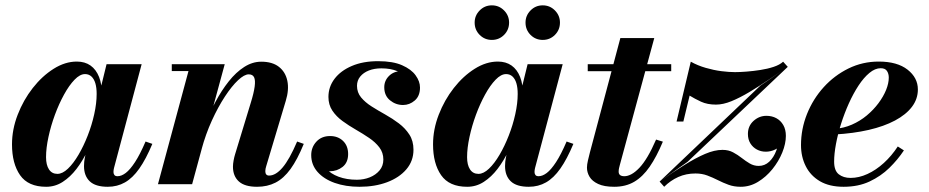

<svg xmlns="http://www.w3.org/2000/svg" viewBox="-20 -706 3562 736"><path d="M157 10Q88 10 57 -34.5Q26 -79 26 -152.5Q26 -210 47.8 -266.2Q69.5 -322.5 105.5 -368.5Q141.5 -414.5 185.5 -442.2Q229.5 -470 274.5 -470Q305.5 -470 327 -454.8Q348.5 -439.5 359.8 -410.8Q371 -382 371 -342.5Q371 -317 364.8 -281.2Q358.5 -245.5 346 -205.8Q333.5 -166 315.2 -127.8Q297 -89.5 273.2 -58.5Q249.5 -27.5 220.5 -8.8Q191.5 10 157 10ZM200 -39.5Q219.5 -39.5 240.5 -59.5Q261.5 -79.5 281 -112.8Q300.5 -146 316.2 -186.2Q332 -226.5 341.2 -268.2Q350.5 -310 350.5 -346Q350.5 -370 345.5 -386.8Q340.5 -403.5 330.5 -412.8Q320.5 -422 306 -422Q286.5 -422 265.8 -400.5Q245 -379 225.5 -343.5Q206 -308 190.5 -266Q175 -224 165.8 -181.2Q156.5 -138.5 156.5 -103.5Q156.5 -73.5 167.8 -56.5Q179 -39.5 200 -39.5ZM393 10Q346 10 324 -11Q302 -32 302 -69.5Q302 -78.5 302.8 -85.5Q303.5 -92.5 304.5 -97.5L320 -177.5L347 -257.5L361.5 -350L388.5 -460H523L417 -62Q415 -54 415 -46.5Q415 -40 418.5 -35.2Q422 -30.5 430.5 -30.5Q445.5 -30.5 462 -43Q478.5 -55.5 497.5 -84.5Q516.5 -113.5 538 -163.5L564 -154.5Q539.5 -96 514 -59.8Q488.5 -23.5 459 -6.8Q429.5 10 393 10Z M965.5 10Q918 10 895.5 -10.5Q873 -31 873 -67Q873 -77.5 875.5 -91Q878 -104.5 881 -114L941 -311Q953 -349.5 956.2 -374Q959.5 -398.5 954 -409.8Q948.5 -421 933.5 -421Q916.5 -421 892.5 -398.5Q868.5 -376 842.2 -336Q816 -296 792.2 -244Q768.5 -192 752.5 -133H735Q746.5 -177.5 764.5 -224.5Q782.5 -271.5 805.8 -315.2Q829 -359 856.8 -394Q884.5 -429 916 -449.2Q947.5 -469.5 981.5 -469.5Q1024 -469.5 1049.2 -449.8Q1074.5 -430 1081.5 -396Q1088.5 -362 1075.5 -319.5L1000.5 -69Q999 -65 998 -59.5Q997 -54 997 -50Q997 -42 1000.5 -37.5Q1004 -33 1011.5 -33Q1037 -33 1063.2 -63.8Q1089.5 -94.5 1119 -163.5L1144.5 -154.5Q1120 -94.5 1093.8 -58.2Q1067.5 -22 1036.2 -6Q1005 10 965.5 10ZM585.5 0 702.5 -433.5H638.5V-460H841.5L716.5 0Z M1358.5 10Q1305 10 1263.2 -4.8Q1221.5 -19.5 1197.2 -47Q1173 -74.5 1173 -111.5Q1173 -141.5 1192.8 -163Q1212.5 -184.5 1245.5 -184.5Q1275.5 -184.5 1295 -165.8Q1314.5 -147 1314.5 -115.5Q1314.5 -83 1293.2 -66.2Q1272 -49.5 1244 -49.5Q1224.5 -49.5 1208.8 -58Q1193 -66.5 1183.5 -80.8Q1174 -95 1174 -111.5H1210.5Q1210.5 -82.5 1228.8 -61.2Q1247 -40 1278 -28.5Q1309 -17 1348 -17Q1374.5 -17 1397.5 -26.2Q1420.5 -35.5 1435 -52.8Q1449.5 -70 1449.5 -94.5Q1449.5 -121 1434.2 -141Q1419 -161 1395 -177.2Q1371 -193.5 1344 -209Q1317 -224.5 1293 -242Q1269 -259.5 1254 -282Q1239 -304.5 1239 -334.5Q1239 -373 1262.5 -404Q1286 -435 1328.8 -453.2Q1371.5 -471.5 1429.5 -471.5Q1486 -471.5 1521.2 -456Q1556.5 -440.5 1573.2 -417.2Q1590 -394 1590 -370.5Q1590 -338 1570 -320.8Q1550 -303.5 1525 -303.5Q1497 -303.5 1475 -321.5Q1453 -339.5 1453 -371.5Q1453 -397 1471.5 -415.2Q1490 -433.5 1520 -433.5Q1545.5 -433.5 1567.2 -416Q1589 -398.5 1589 -370.5H1556.5Q1556.5 -388.5 1542.8 -405.5Q1529 -422.5 1503.2 -433.2Q1477.5 -444 1442 -444Q1415 -444 1394 -435.8Q1373 -427.5 1360.8 -412.5Q1348.5 -397.5 1348.5 -377Q1348.5 -351.5 1364.2 -332.5Q1380 -313.5 1404.5 -298Q1429 -282.5 1456.8 -267Q1484.5 -251.5 1509 -233Q1533.5 -214.5 1549.2 -190.2Q1565 -166 1565 -132Q1565 -89 1537.8 -57Q1510.5 -25 1463.8 -7.5Q1417 10 1358.5 10Z M1771 10Q1702 10 1671 -34.5Q1640 -79 1640 -152.5Q1640 -210 1661.8 -266.2Q1683.5 -322.5 1719.5 -368.5Q1755.5 -414.5 1799.5 -442.2Q1843.5 -470 1888.5 -470Q1919.5 -470 1941 -454.8Q1962.5 -439.5 1973.8 -410.8Q1985 -382 1985 -342.5Q1985 -317 1978.8 -281.2Q1972.5 -245.5 1960 -205.8Q1947.5 -166 1929.2 -127.8Q1911 -89.5 1887.2 -58.5Q1863.5 -27.5 1834.5 -8.8Q1805.5 10 1771 10ZM1814 -39.5Q1833.5 -39.5 1854.5 -59.5Q1875.5 -79.5 1895 -112.8Q1914.5 -146 1930.2 -186.2Q1946 -226.5 1955.2 -268.2Q1964.5 -310 1964.5 -346Q1964.5 -370 1959.5 -386.8Q1954.5 -403.5 1944.5 -412.8Q1934.5 -422 1920 -422Q1900.5 -422 1879.8 -400.5Q1859 -379 1839.5 -343.5Q1820 -308 1804.5 -266Q1789 -224 1779.8 -181.2Q1770.5 -138.5 1770.5 -103.5Q1770.5 -73.5 1781.8 -56.5Q1793 -39.5 1814 -39.5ZM2007 10Q1960 10 1938 -11Q1916 -32 1916 -69.5Q1916 -78.5 1916.8 -85.5Q1917.5 -92.5 1918.5 -97.5L1934 -177.5L1961 -257.5L1975.5 -350L2002.5 -460H2137L2031 -62Q2029 -54 2029 -46.5Q2029 -40 2032.5 -35.2Q2036 -30.5 2044.5 -30.5Q2059.5 -30.5 2076 -43Q2092.5 -55.5 2111.5 -84.5Q2130.5 -113.5 2152 -163.5L2178 -154.5Q2153.5 -96 2128 -59.8Q2102.5 -23.5 2073 -6.8Q2043.5 10 2007 10ZM2060.5 -553Q2033 -553 2013.8 -572.2Q1994.5 -591.5 1994.5 -619.5Q1994.5 -646.5 2013.8 -666Q2033 -685.5 2060.5 -685.5Q2088 -685.5 2107.2 -666Q2126.5 -646.5 2126.5 -619.5Q2126.5 -591.5 2107.2 -572.2Q2088 -553 2060.5 -553ZM1865.5 -553Q1838 -553 1818.8 -572.2Q1799.5 -591.5 1799.5 -619.5Q1799.5 -646.5 1818.8 -666Q1838 -685.5 1865.5 -685.5Q1893 -685.5 1912.2 -666Q1931.5 -646.5 1931.5 -619.5Q1931.5 -591.5 1912.2 -572.2Q1893 -553 1865.5 -553Z M2334.5 10Q2296 10 2273 -0.8Q2250 -11.5 2240 -28.2Q2230 -45 2230 -63.5Q2230 -75 2233.8 -91.2Q2237.5 -107.5 2241.5 -122.5L2358 -560H2488L2356 -73.5Q2354.5 -68 2353 -61.5Q2351.5 -55 2351.5 -48Q2351.5 -30.5 2373.5 -30.5Q2386 -30.5 2400.5 -38.2Q2415 -46 2430.8 -62.5Q2446.5 -79 2462.5 -106Q2478.5 -133 2495 -171L2521 -163Q2497 -105.5 2470.5 -67Q2444 -28.5 2411.2 -9.2Q2378.5 10 2334.5 10ZM2233 -433V-460H2553V-433Z M2508.5 -10 2895 -378 2999.5 -449.5 2615.5 -85.5ZM2526 10 2508.5 -10Q2559.5 -46 2603 -73.2Q2646.5 -100.5 2682.8 -116Q2719 -131.5 2749.5 -131.5Q2772.5 -131.5 2790.2 -122Q2808 -112.5 2823.2 -100.5Q2838.5 -88.5 2854.2 -79.2Q2870 -70 2888.5 -70Q2911.5 -70 2928.8 -86.2Q2946 -102.5 2955.8 -128.8Q2965.5 -155 2965.5 -185H2991.5Q2991 -169 2980 -155.2Q2969 -141.5 2951.8 -133Q2934.5 -124.5 2915.5 -124.5Q2897 -124.5 2881.5 -132.8Q2866 -141 2856.5 -156.2Q2847 -171.5 2847 -192.5Q2847 -223 2868.5 -242.5Q2890 -262 2918 -262Q2939 -262 2955.8 -253Q2972.5 -244 2982.5 -226.8Q2992.5 -209.5 2992.5 -185Q2992.5 -155.5 2978.8 -121.5Q2965 -87.5 2940.8 -57.5Q2916.5 -27.5 2885.5 -8.8Q2854.5 10 2819.5 10Q2793.5 10 2772.5 2.2Q2751.5 -5.5 2731.8 -15.5Q2712 -25.5 2691.5 -33.2Q2671 -41 2646 -41Q2610 -41 2580 -27.5Q2550 -14 2526 10ZM2573.5 -240 2628 -469.5Q2655 -454.5 2685.5 -445.8Q2716 -437 2745.2 -433.2Q2774.5 -429.5 2797.5 -429.5Q2815.5 -429.5 2841.5 -431.5Q2867.5 -433.5 2895 -437.8Q2922.5 -442 2945.8 -449.8Q2969 -457.5 2982 -469.5L3000 -449.5Q2963.5 -425.5 2926 -400Q2888.5 -374.5 2852.5 -353Q2816.5 -331.5 2784.2 -318.2Q2752 -305 2724.5 -305Q2691.5 -305 2667.2 -316.2Q2643 -327.5 2623.5 -339.5L2599.5 -240Z M3214 10Q3159.5 10 3123.2 -11.2Q3087 -32.5 3068.8 -68.8Q3050.5 -105 3050.5 -150Q3050.5 -211.5 3073.5 -269Q3096.5 -326.5 3137.5 -371.8Q3178.5 -417 3232.5 -443.5Q3286.5 -470 3348.5 -470Q3419.5 -470 3459 -439Q3498.5 -408 3498.5 -363Q3498.5 -326.5 3475.8 -296.5Q3453 -266.5 3410.8 -244Q3368.5 -221.5 3310 -208Q3251.5 -194.5 3179.5 -190.5V-212Q3214 -214.5 3245.5 -228.2Q3277 -242 3302.8 -263.5Q3328.5 -285 3347.5 -310.5Q3366.5 -336 3376.8 -361.5Q3387 -387 3387 -408.5Q3387 -423.5 3380 -434Q3373 -444.5 3356 -444.5Q3334.5 -444.5 3312.8 -426.5Q3291 -408.5 3271 -378Q3251 -347.5 3234 -309.8Q3217 -272 3204.2 -231.8Q3191.5 -191.5 3184.5 -153.8Q3177.5 -116 3177.5 -86.5Q3177.5 -52 3195.2 -38Q3213 -24 3240.5 -24Q3272.5 -24 3305.2 -39Q3338 -54 3368 -81.2Q3398 -108.5 3421.5 -144.5L3445 -129.5Q3421.5 -94 3389 -62.2Q3356.5 -30.5 3313.2 -10.2Q3270 10 3214 10Z"/></svg>

Font: Bodoni Moda 9pt
Style: Bold Italic
Weight: 700
Italic angle: -13°
Designer: Owen Earl
Foundry: indestructible type
Version: Version 2.004